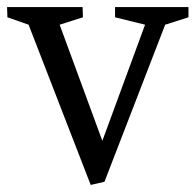

<svg xmlns="http://www.w3.org/2000/svg" viewBox="-27 -511 554 544"><path d="M230 13 54 -441 -6 -462 -7 -491H207L208 -462L142 -441L263 -112L384 -441L299 -462V-491H507V-462L441 -441L269 4Z"/></svg>

Font: Manuale
Style: Regular
Weight: 400
Designer: Eduardo Tunni / Pablo Cosgaya
Foundry: Eduardo Tunni / Pablo Cosgaya
Version: Version 1.002